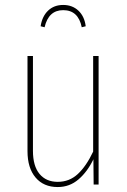

<svg xmlns="http://www.w3.org/2000/svg" viewBox="-20 -745 513 775"><path d="M378 0H358L357 -102Q333 -52 297 -21Q261 10 213 10Q156 10 123.5 -28.5Q91 -67 91 -135V-519H113V-136Q113 -75 139.5 -43Q166 -11 213 -11Q260 -11 294 -42.5Q328 -74 356 -133V-519H378ZM326 -639 310 -635Q296 -704 235 -704Q176 -704 160 -635L144 -639Q150 -679 174 -702Q198 -725 235 -725Q272 -725 296.5 -702Q321 -679 326 -639Z"/></svg>

Font: Fira Sans Extra Condensed Thin
Style: Regular
Weight: 250
Width: 1
Designer: Carrois Corporate & Edenspiekermann AG
Foundry: Carrois Corporate GbR & Edenspiekermann AG
Version: Version 4.203